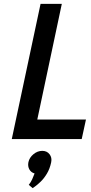

<svg xmlns="http://www.w3.org/2000/svg" viewBox="-20 -720 469 994"><path d="M129 237 149 254Q149 254 160.5 246Q172 238 189.5 221.5Q207 205 222.5 179.5Q238 154 245 120Q250 96 236.5 78.5Q223 61 199 61Q174 61 153 78.5Q132 96 127 120Q123 141 132 157Q141 173 159 178Q153 194 146.5 208.5Q140 223 129 237ZM41 0H403L425 -101H173L300 -700H190Z"/></svg>

Font: Advent Pro
Style: Italic
Weight: 400
Italic angle: -12°
Designer: VivaRado, Andreas Kalpakidis
Foundry: VivaRado, Andreas Kalpakidis
Version: Version 3.000